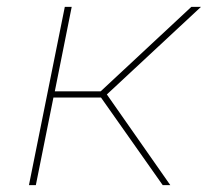

<svg xmlns="http://www.w3.org/2000/svg" viewBox="-20 -537 603 557"><path d="M168 -517H188L139 -272H272L535 -517H563L290 -263L474 0H452L273 -254H135L84 0H64Z"/></svg>

Font: Argentum Sans Thin
Style: Italic
Weight: 100
Italic angle: -11°
Designer: Julieta Ulanovsky (font), Cristiano Sobral (main changes and remaster)
Foundry: Julieta Ulanovsky (font), Cristiano Sobral (main changes and remaster)
Version: Version 2.007;June 15, 2022;FontCreator 14.0.0.2814 64-bit; 